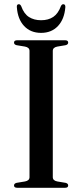

<svg xmlns="http://www.w3.org/2000/svg" viewBox="-20 -891 390 911"><path d="M230.5 -50.5Q230.5 -34 252 -30L291 -23.5Q303.5 -20.5 303.5 -11Q303.5 0 288.5 0H62Q46.5 0 46.5 -11Q46.5 -20.5 59 -23.5L98.5 -30Q120 -34 120 -50.5V-649.5Q120 -666 98.5 -670L59 -676.5Q46.5 -679.5 46.5 -689Q46.5 -700 62 -700H288.5Q303.5 -700 303.5 -689Q303.5 -679.5 291 -676.5L252 -670Q230.5 -666 230.5 -649.5ZM175 -795Q209.5 -795 232.8 -810.8Q256 -826.5 269 -862Q273.5 -871 280 -871Q291 -871 290 -856.5Q285.5 -800 255 -767.5Q224.5 -735 175 -735Q125 -735 94.5 -767.5Q64 -800 60 -856.5Q58.5 -871 69.5 -871Q76 -871 80.5 -862Q93.5 -825.5 117.5 -810.2Q141.5 -795 175 -795Z"/></svg>

Font: Fraunces 72pt S000
Style: Regular
Weight: 400
Version: Version 1.000; ttfautohint (v1.8.3)